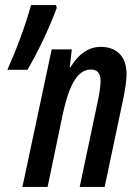

<svg xmlns="http://www.w3.org/2000/svg" viewBox="-20 -734 542 754"><path d="M9 -460H88C131 -534 171 -618 203 -703L200 -714H102C78 -629 46 -543 9 -460ZM68 0H167L227 -288C251 -397 283 -461 337 -461C363 -461 375 -445 375 -417C375 -393 369 -358 362 -327L293 0H391L464 -346C471 -381 477 -416 477 -442C477 -520 431 -550 375 -550C328 -550 287 -521 257 -470H254L262 -540H183Z"/></svg>

Font: Noto Sans UI Condensed Medium
Style: Italic
Weight: 500
Width: 3
Italic angle: -12°
Designer: Monotype Design Team
Foundry: Monotype Imaging Inc.
Version: Version 1.901